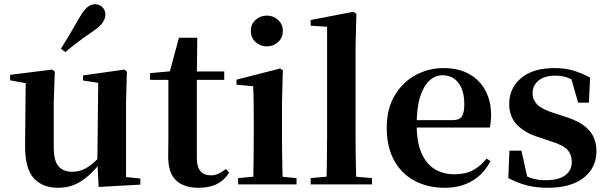

<svg xmlns="http://www.w3.org/2000/svg" viewBox="-20 -875 2886 911"><path d="M256 16Q182 16 140 -29.5Q98 -75 99 -188L102 -498L132 -475L28 -494V-520L228 -545L240 -535L235 -389V-178Q235 -111 258 -85.5Q281 -60 322 -60Q365 -60 402.5 -86Q440 -112 470 -154L503 -103H456Q418 -51 368.5 -17.5Q319 16 256 16ZM448 12 442 -109V-112L446 -482L374 -493V-517L571 -545L582 -535L578 -389V-35L646 -28V1ZM269 -644Q289 -675 309.5 -709.5Q330 -744 359 -795Q377 -826 394 -840.5Q411 -855 432 -855Q450 -855 465 -841.5Q480 -828 480 -806Q480 -786 466 -766.5Q452 -747 420 -726Q375 -695 345.5 -672.5Q316 -650 290 -628Z M847 -496V-536H1044V-496ZM923 16Q852 16 815 -19.5Q778 -55 778 -132Q778 -160 778.5 -182.5Q779 -205 779 -235V-496H692V-528L802 -538L783 -525L829 -696H916L914 -519V-509V-124Q914 -82 931.5 -62.5Q949 -43 980 -43Q1000 -43 1016 -50.5Q1032 -58 1052 -73L1067 -56Q1046 -21 1010.5 -2.5Q975 16 923 16Z M1110 0V-30L1217 -40H1279L1387 -30V0ZM1181 0Q1182 -25 1182.5 -67Q1183 -109 1183.5 -154.5Q1184 -200 1184 -235V-308Q1184 -358 1183.5 -394Q1183 -430 1181 -466L1102 -473V-497L1309 -550L1322 -542L1318 -388V-235Q1318 -200 1318.5 -154.5Q1319 -109 1320 -67Q1321 -25 1322 0ZM1246 -655Q1215 -655 1192.5 -675.5Q1170 -696 1170 -729Q1170 -760 1192.5 -780.5Q1215 -801 1246 -801Q1277 -801 1299.5 -780.5Q1322 -760 1322 -729Q1322 -696 1299.5 -675.5Q1277 -655 1246 -655Z M1454 0V-30L1565 -40H1628L1745 -30V0ZM1529 0Q1530 -35 1530.5 -75Q1531 -115 1531.5 -156.5Q1532 -198 1532 -235V-748L1454 -753V-780L1656 -819L1671 -810L1667 -651V-235Q1667 -198 1667.5 -156.5Q1668 -115 1669 -75Q1670 -35 1671 0Z M2091 16Q2011 16 1948.5 -16.5Q1886 -49 1850.5 -113Q1815 -177 1815 -269Q1815 -359 1853 -422.5Q1891 -486 1952.5 -519Q2014 -552 2084 -552Q2158 -552 2208.5 -522.5Q2259 -493 2284.5 -443Q2310 -393 2310 -331Q2310 -296 2304 -270H1873V-305H2128Q2160 -305 2171.5 -322.5Q2183 -340 2183 -380Q2183 -446 2155 -482Q2127 -518 2079 -518Q2046 -518 2018 -493Q1990 -468 1973.5 -416Q1957 -364 1957 -283Q1957 -201 1980 -148.5Q2003 -96 2043.5 -72Q2084 -48 2136 -48Q2189 -48 2225.5 -68Q2262 -88 2289 -123L2307 -110Q2276 -50 2221 -17Q2166 16 2091 16Z M2579 16Q2525 16 2480 4.5Q2435 -7 2392 -30L2397 -160H2454L2485 -21L2437 -26V-62Q2469 -41 2499 -30.5Q2529 -20 2570 -20Q2630 -20 2661.5 -43Q2693 -66 2693 -107Q2693 -141 2672.5 -164Q2652 -187 2592 -205L2536 -224Q2471 -244 2433.5 -282.5Q2396 -321 2396 -382Q2396 -456 2452 -504Q2508 -552 2611 -552Q2660 -552 2699 -540.5Q2738 -529 2780 -507L2774 -388H2723L2685 -521L2727 -508V-477Q2697 -498 2672 -507Q2647 -516 2614 -516Q2564 -516 2535.5 -493Q2507 -470 2507 -432Q2507 -402 2528.5 -379.5Q2550 -357 2607 -339L2663 -321Q2741 -296 2775.5 -256.5Q2810 -217 2810 -158Q2810 -105 2782.5 -66Q2755 -27 2704 -5.5Q2653 16 2579 16Z"/></svg>

Font: Noto Serif TC
Style: Bold
Weight: 700
Designer: Ryoko NISHIZUKA 西塚涼子 (kana & ideographs); Frank Grießhammer (Latin, Greek & Cyrillic); Wenlong ZHANG 张文龙 (bopomofo); San
Foundry: Adobe
Version: Version 2.002-H1;hotconv 1.1.0;makeotfexe 2.6.0